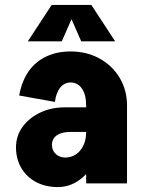

<svg xmlns="http://www.w3.org/2000/svg" viewBox="-20 -745 581 780"><path d="M330 0V-327H496V0ZM215 15 245 -105Q269 -105 288 -117.5Q307 -130 318.5 -153.5Q330 -177 330 -209L396 -219Q396 -152 371 -99Q346 -46 305 -15.5Q264 15 215 15ZM215 15Q164 15 125.5 -6Q87 -27 66 -63.5Q45 -100 45 -146L191 -156Q191 -134 206.5 -119.5Q222 -105 245 -105ZM45 -146Q45 -193 71.5 -229.5Q98 -266 143 -287.5Q188 -309 245 -309L265 -209Q230 -209 210.5 -195Q191 -181 191 -156ZM265 -209 245 -309H360V-209ZM330 -209V-317H396V-219ZM496 -316H330Q330 -360 313 -385Q296 -410 266 -410V-536Q332 -536 384 -507.5Q436 -479 466 -429Q496 -379 496 -316ZM203 -331 58 -357Q68 -414 95.5 -454Q123 -494 167 -515Q211 -536 267 -536V-410Q242 -410 225 -389.5Q208 -369 203 -331ZM190 -725H296L231 -577H93ZM351 -725 448 -577H310L245 -725Z"/></svg>

Font: Akshar Light
Style: Regular
Weight: 300
Designer: Tall Chai
Foundry: Tall Chai
Version: Version 1.100